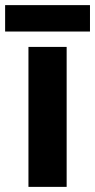

<svg xmlns="http://www.w3.org/2000/svg" viewBox="-33 -795 371 749"><path d="M227 -66H78V-612H227ZM318 -775V-672H-13V-775Z"/></svg>

Font: Noto Sans Malayalam UI
Style: Regular
Weight: 400
Designer: Jelle Bosma - Monotype Design Team
Foundry: Monotype Imaging Inc.
Version: Version 2.104